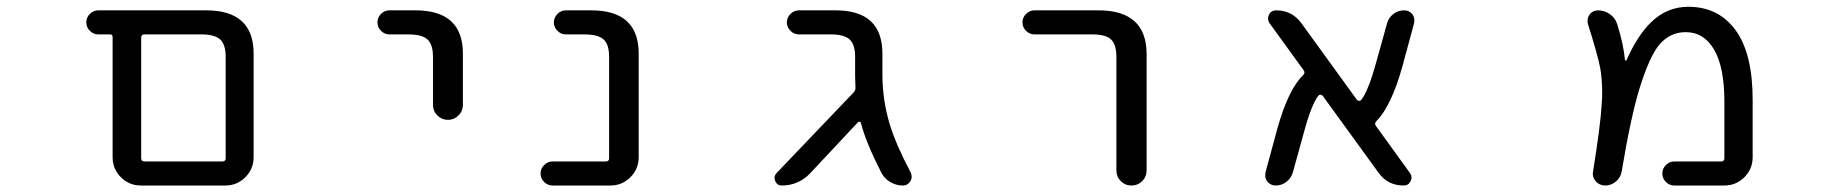

<svg xmlns="http://www.w3.org/2000/svg" viewBox="-20 -578 5540 577"><path d="M403.3 -20.5Q368.2 -20.5 343.3 -45.4Q318.4 -70.3 318.4 -105.5V-466.8Q318.4 -474.6 310.5 -474.6H275.4Q260.7 -474.6 250 -485.4Q239.3 -496.1 239.3 -510.7Q239.3 -525.4 250 -536.1Q260.7 -546.9 275.4 -546.9H599.6Q742.2 -546.9 742.2 -417V-105.5Q742.2 -70.3 717.3 -45.4Q692.4 -20.5 657.2 -20.5ZM658.2 -407.2Q658.2 -444.3 641.6 -459.5Q625 -474.6 585 -474.6H414.1Q404.3 -474.6 404.3 -464.8V-102.5Q404.3 -92.8 414.1 -92.8H648.4Q658.2 -92.8 658.2 -102.5Z M1150.4 -474.6Q1135.7 -474.6 1125 -485.4Q1114.3 -496.1 1114.3 -510.7Q1114.3 -525.4 1125 -536.1Q1135.7 -546.9 1150.4 -546.9H1228.5Q1371.1 -546.9 1371.1 -417V-262.7Q1371.1 -244.1 1357.9 -231Q1344.7 -217.8 1326.2 -217.8Q1307.6 -217.8 1294.4 -231Q1281.2 -244.1 1281.2 -262.7V-407.2Q1281.2 -444.3 1264.6 -459.5Q1248 -474.6 1207 -474.6Z M1810.5 -407.2Q1810.5 -444.3 1793.9 -459.5Q1777.3 -474.6 1736.3 -474.6H1680.7Q1666 -474.6 1655.3 -485.4Q1644.5 -496.1 1644.5 -510.7Q1644.5 -525.4 1655.3 -536.1Q1666 -546.9 1680.7 -546.9H1756.8Q1899.4 -546.9 1899.4 -417V-105.5Q1899.4 -70.3 1874.5 -45.4Q1849.6 -20.5 1814.5 -20.5H1640.6Q1626 -20.5 1615.2 -31.2Q1604.5 -42 1604.5 -56.6Q1604.5 -71.3 1615.2 -82Q1626 -92.8 1640.6 -92.8H1800.8Q1810.5 -92.8 1810.5 -102.5Z M2631.8 -354.5Q2631.8 -277.3 2654.3 -203.1Q2672.9 -142.6 2716.8 -59.6Q2719.7 -53.7 2719.7 -46.9Q2719.7 -40 2715.8 -33.2Q2708 -20.5 2693.4 -20.5Q2672.9 -20.5 2654.8 -31.2Q2636.7 -42 2627.9 -60.5Q2582 -150.4 2567.4 -208Q2567.4 -210.9 2564 -211.9Q2560.5 -212.9 2558.6 -210.9L2415 -57.6Q2379.9 -20.5 2329.1 -20.5Q2315.4 -20.5 2309.6 -34.2Q2307.6 -39.1 2307.6 -43.9Q2307.6 -50.8 2313.5 -57.6L2544.9 -299.8Q2551.8 -306.6 2550.8 -316.4Q2549.8 -336.9 2549.8 -347.7V-407.2Q2549.8 -444.3 2533.2 -459.5Q2516.6 -474.6 2477.5 -474.6H2380.9Q2366.2 -474.6 2355.5 -485.4Q2344.7 -496.1 2344.7 -510.7Q2344.7 -525.4 2355.5 -536.1Q2366.2 -546.9 2380.9 -546.9H2491.2Q2631.8 -546.9 2631.8 -417Z M3088.9 -474.6Q3074.2 -474.6 3063.5 -485.4Q3052.7 -496.1 3052.7 -510.7Q3052.7 -525.4 3063.5 -536.1Q3074.2 -546.9 3088.9 -546.9H3281.2Q3424.8 -546.9 3425.8 -417V-66.4Q3425.8 -46.9 3412.6 -33.7Q3399.4 -20.5 3380.4 -20.5Q3361.3 -20.5 3348.1 -33.7Q3335 -46.9 3335 -66.4V-407.2Q3335 -444.3 3318.8 -459.5Q3302.7 -474.6 3262.7 -474.6Z M4216.8 -58.6Q4225.6 -46.9 4219.2 -33.7Q4212.9 -20.5 4198.2 -20.5Q4150.4 -20.5 4123 -58.6L3955.1 -290Q3952.1 -293 3948.7 -293.5Q3945.3 -293.9 3942.4 -291Q3920.9 -263.7 3898.4 -179.7L3865.2 -59.6Q3860.4 -43 3846.2 -31.7Q3832 -20.5 3813.5 -20.5Q3797.9 -20.5 3788.1 -33.2Q3782.2 -41 3782.2 -51.8Q3782.2 -55.7 3783.2 -60.5L3818.4 -190.4Q3851.6 -309.6 3896.5 -352.5Q3903.3 -359.4 3897.5 -367.2L3794.9 -508.8Q3787.1 -520.5 3793.5 -533.7Q3799.8 -546.9 3815.4 -546.9Q3862.3 -546.9 3890.6 -508.8L4057.6 -278.3Q4060.5 -275.4 4064 -274.9Q4067.4 -274.4 4070.3 -277.3Q4091.8 -303.7 4115.2 -388.7L4148.4 -507.8Q4153.3 -525.4 4167.5 -536.1Q4181.6 -546.9 4200.2 -546.9Q4214.8 -546.9 4224.6 -535.2Q4230.5 -526.4 4230.5 -516.6Q4230.5 -512.7 4229.5 -507.8L4194.3 -377.9Q4161.1 -258.8 4116.2 -213.9Q4109.4 -207 4115.2 -199.2Z M5011.7 -20.5Q4997.1 -20.5 4986.3 -31.2Q4975.6 -42 4975.6 -56.6Q4975.6 -71.3 4986.3 -82Q4997.1 -92.8 5011.7 -92.8H5152.3Q5162.1 -92.8 5162.1 -102.5V-272.5Q5162.1 -376 5131.3 -428.7Q5100.6 -481.4 5045.9 -481.4Q5001 -481.4 4969.7 -447.3Q4938.5 -413.1 4907.2 -312.5Q4879.9 -222.7 4853.5 -62.5Q4850.6 -44.9 4836.4 -32.7Q4822.3 -20.5 4803.7 -20.5Q4787.1 -20.5 4775.4 -33.2Q4766.6 -43.9 4766.6 -56.6Q4766.6 -59.6 4767.6 -63.5Q4790 -204.1 4793 -259.8Q4794.9 -280.3 4794.9 -298.8Q4794.9 -338.9 4789.1 -373Q4781.2 -414.1 4752 -505.9Q4751 -510.7 4751 -515.6Q4751 -525.4 4756.8 -534.2Q4766.6 -546.9 4782.2 -546.9Q4801.8 -546.9 4817.9 -535.6Q4834 -524.4 4839.8 -505.9Q4858.4 -448.2 4863.3 -398.4Q4863.3 -396.5 4865.2 -396Q4867.2 -395.5 4868.2 -397.5Q4900.4 -470.7 4941.4 -510.7Q4989.3 -557.6 5053.7 -557.6Q5144.5 -557.6 5195.8 -487.3Q5247.1 -417 5247.1 -278.3V-105.5Q5247.1 -70.3 5222.2 -45.4Q5197.3 -20.5 5162.1 -20.5Z"/></svg>

Font: Rounded-X Mgen+ 2m regular
Style: Regular
Weight: 400
Designer: [Source Han Sans]
Ryoko NISHIZUKA  (kana & ideographs); Paul D. Hunt (Latin, Greek & Cyrillic); Wenlong ZHANG  (bopomofo
Version: Version 1.059.20150602